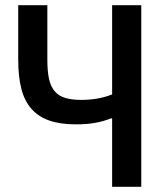

<svg xmlns="http://www.w3.org/2000/svg" viewBox="-20 -718 640 738"><path d="M411 -263H406Q380 -252 347 -246Q314 -240 272 -240Q212 -240 170 -254.5Q128 -269 101 -299.5Q74 -330 62 -377Q50 -424 50 -489V-698H162V-488Q162 -444 168.5 -414.5Q175 -385 190.5 -367Q206 -349 231 -341.5Q256 -334 293 -334Q357 -334 411 -355V-698H523V0H411Z"/></svg>

Font: IBM Plaex Mono Medium
Style: Regular
Weight: 500
Designer: Mike Abbink, Paul van der Laan, Pieter van Rosmalen
Foundry: Bold Monday
Version: Version 2.003